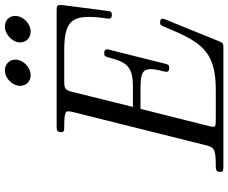

<svg xmlns="http://www.w3.org/2000/svg" viewBox="-94 -837 931 783"><g transform="rotate(-90 371.5 -445.5)"><path d="M413 -829C413 -805 430 -786 456 -786C490 -786 520 -818 520 -848C520 -874 500 -891 476 -891C442 -891 413 -859 413 -829ZM590 -829C590 -805 608 -786 634 -786C666 -786 698 -816 698 -849C698 -873 681 -891 655 -891C621 -891 590 -859 590 -829ZM62 -12C62 0 71 0 87 0H566C586 0 587 -1 594 -16L683 -235C684 -237 687 -246 687 -247C687 -258 675 -258 672 -258C661 -258 660 -257 651 -234C593 -96 558 -31 399 -31H277C246 -31 246 -34 246 -41C246 -47 249 -57 250 -63L319 -338H406C474 -338 481 -322 481 -295C481 -288 480 -273 472 -244C472 -242 470 -236 470 -233C470 -221 480 -221 486 -221C497 -221 500 -223 504 -241L559 -461C560 -464 562 -472 562 -474C562 -486 550 -486 546 -486C533 -486 533 -483 527 -462C508 -391 489 -369 408 -369H327L388 -615C396 -648 403 -649 436 -649H561C669 -649 694 -619 694 -548C694 -521 692 -508 689 -484C688 -479 687 -470 687 -467C687 -455 698 -455 702 -455C716 -455 717 -459 719 -477L742 -654C745 -680 739 -680 718 -680H251C234 -680 224 -680 224 -662C224 -649 231 -649 251 -649C309 -649 309 -641 309 -632C309 -631 309 -624 305 -609L171 -73C163 -39 157 -31 89 -31C73 -31 62 -31 62 -12Z"/></g></svg>

Font: CMU Serif
Style: Italic
Weight: 500
Italic angle: -14.04°
Version: Version 0.7.0